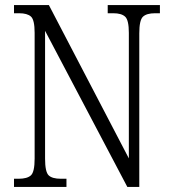

<svg xmlns="http://www.w3.org/2000/svg" viewBox="-20 -734 675 754"><path d="M35 0V-32H53Q87 -32 101.5 -45.5Q116 -59 116 -111V-605Q116 -656 101.5 -669Q87 -682 55 -682H35V-714H172L486 -112V-605Q486 -655 471.5 -668.5Q457 -682 425 -682H403V-714H608V-682H589Q556 -682 541.5 -668.5Q527 -655 527 -603V0H480L157 -613V-111Q157 -59 171 -45.5Q185 -32 219 -32H241V0Z"/></svg>

Font: Noto Serif Bengali Condensed Light
Style: Regular
Weight: 300
Width: 3
Designer: Juan Bruce, Universal Thirst, Indian Type Foundry and the Monotype Design Team.
Foundry: Monotype Imaging Inc.
Version: Version 2.003; ttfautohint (v1.8.4.7-5d5b)